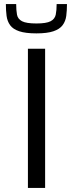

<svg xmlns="http://www.w3.org/2000/svg" viewBox="-20 -929 360 949"><path d="M118 0V-688H203V0ZM160 -764Q106 -764 75 -774.5Q44 -785 30 -804.5Q16 -824 12.5 -850.5Q9 -877 9 -909H60Q60 -878 64 -856.5Q68 -835 89 -824Q110 -813 160 -813Q209 -813 230 -824Q251 -835 255.5 -856.5Q260 -878 260 -909H311Q311 -877 307.5 -850.5Q304 -824 289.5 -804.5Q275 -785 244 -774.5Q213 -764 160 -764Z"/></svg>

Font: Saira Expanded
Style: Regular
Weight: 400
Width: 7
Designer: Hector Gatti with collaboration of the Omnibus-Type team
Foundry: Omnibus-Type
Version: Version 1.100; ttfautohint (v1.8.3)